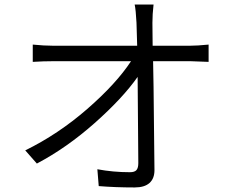

<svg xmlns="http://www.w3.org/2000/svg" viewBox="-20 -799 1040 844"><path d="M556 -530H215Q171 -530 124 -527V-603Q174 -598 213 -598H583L580 -699Q577 -756 572 -779H655Q650 -736 650 -699L651 -598H815Q847 -598 897 -603V-527Q828 -530 817 -530H653Q653 -497 655 -417L659 -51Q659 -14 637 5.5Q615 25 572 25Q486 25 414 19L408 -55Q477 -42 551 -42Q572 -42 580 -51.5Q588 -61 588 -82L585 -461Q519 -367 396 -258Q273 -149 142 -80L91 -138Q236 -209 363.5 -320Q491 -431 556 -530Z"/></svg>

Font: Sinter Normal
Style: Regular
Weight: 350
Foundry: Adobe & rsms
Version: Version 1.000